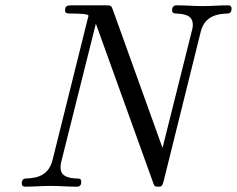

<svg xmlns="http://www.w3.org/2000/svg" viewBox="-20 -703 892 723"><path d="M62 -12C62 -3 68 0 75 0C105 0 139 -3 170 -3C202 -3 237 0 268 0C274 0 286 0 286 -18C286 -30 279 -31 267 -31C210 -33 208 -59 208 -74C208 -77 208 -83 212 -99L341 -614L556 -17C561 -2 562 0 576 0C587 0 591 -1 596 -20L736 -584C752 -648 808 -651 837 -652C840 -652 852 -653 852 -670C852 -678 848 -683 839 -683C808 -683 775 -680 743 -680C711 -680 677 -683 646 -683C641 -683 628 -683 628 -664C628 -653 637 -652 646 -652C698 -650 706 -630 706 -609C706 -600 704 -593 702 -585L592 -146L405 -666C399 -682 398 -683 377 -683H252C236 -683 225 -683 225 -664C225 -652 233 -652 252 -652C259 -652 313 -652 313 -644C313 -643 313 -641 310 -631L178 -101C164 -46 127 -33 81 -31C73 -31 62 -30 62 -12Z"/></svg>

Font: CMU Serif
Style: Italic
Weight: 500
Italic angle: -14.04°
Version: Version 0.7.0